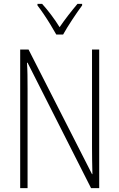

<svg xmlns="http://www.w3.org/2000/svg" viewBox="-20 -969 615 989"><path d="M491 0H449L122 -646H119Q121 -616 121.5 -584.5Q122 -553 122 -512V0H84V-714H127L454 -72H456Q455 -108 454.5 -146Q454 -184 454 -211V-714H491ZM270 -791Q257 -814 240 -842Q223 -870 205 -896.5Q187 -923 173 -941V-949H197Q219 -925 243.5 -892.5Q268 -860 287 -829Q309 -861 331 -889.5Q353 -918 379 -949H403V-941Q380 -910 352 -867.5Q324 -825 305 -791Z"/></svg>

Font: Noto Sans Gujarati UI Condensed ExtraLight
Style: Regular
Weight: 200
Width: 3
Designer: Jelle Bosma - Monotype Design Team, Universal Thirst
Foundry: Monotype Imaging Inc.
Version: Version 2.106; ttfautohint (v1.8.4.7-5d5b)